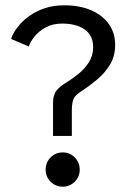

<svg xmlns="http://www.w3.org/2000/svg" viewBox="-20 -692 500 724"><path d="M180 -179.3V-304.2Q180 -334.2 193.2 -350.6Q206.5 -367.1 230.7 -381.2Q253 -394.9 276.2 -413.7Q299.5 -432.5 315.4 -457.5Q331.2 -482.4 331.2 -513.6Q331.2 -558.8 299.3 -581Q267.4 -603.1 214.7 -603.1Q178.2 -603.1 151.8 -588.4Q125.4 -573.7 109.6 -553.5Q93.8 -533.3 88.8 -516.6L22.1 -545.1Q23.5 -553.3 31.9 -568.4Q40.4 -583.6 56.1 -601.3Q71.8 -619 95.4 -635.1Q119.1 -651.2 150.8 -661.6Q182.4 -672 222.5 -672Q280.8 -672 323.8 -653.3Q366.8 -634.6 390.5 -601.2Q414.2 -567.8 414.2 -522.6Q414.2 -480.9 395.2 -449.1Q376.2 -417.2 346.8 -392.6Q317.4 -367.9 286 -347.2Q264.4 -334 257.6 -319.2Q250.9 -304.4 250.9 -275.6V-179.3ZM216.3 12Q189.8 12 171 -6.8Q152.1 -25.6 152.1 -52.1Q152.1 -79.6 171 -98.5Q189.8 -117.3 216.3 -117.3Q243.1 -117.3 261.9 -98.5Q280.6 -79.6 280.6 -52.1Q280.6 -25.6 261.9 -6.8Q243.1 12 216.3 12Z"/></svg>

Font: League Spartan Extralight
Style: Regular
Weight: 200
Foundry: The League of Moveable Type
Version: Version 2.300; ttfautohint (v1.8.3)